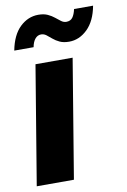

<svg xmlns="http://www.w3.org/2000/svg" viewBox="-86 -812 574 865"><g transform="rotate(-10 201.0 -380.0)"><path d="M10.7 0 100.6 -542.5H270.5L180.7 0ZM268.1 -616.2Q242.7 -616.2 225.3 -624.3Q208 -632.3 195.3 -643.3Q182.6 -654.3 171.9 -662.4Q161.1 -670.4 148.4 -670.4Q132.3 -670.4 121.1 -657Q109.9 -643.6 105.5 -619.6H17.1Q30.3 -689 67.1 -724.4Q104 -759.8 151.4 -759.8Q176.8 -759.8 194.1 -751.7Q211.4 -743.7 224.1 -733.2Q236.8 -722.7 247.8 -714.6Q258.8 -706.5 271 -706.5Q290 -706.5 299.8 -719.7Q309.6 -732.9 314.9 -757.3H401.9Q389.2 -688.5 351.8 -652.3Q314.5 -616.2 268.1 -616.2Z"/></g></svg>

Font: Inter 16pt ExtraBold
Style: Italic
Weight: 800
Italic angle: -9.3988°
Version: Version 4.001;git-66647c0bb